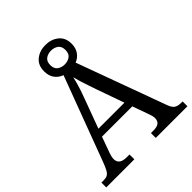

<svg xmlns="http://www.w3.org/2000/svg" viewBox="-237 -1031 1179 1179"><g transform="rotate(-45 352.5 -441.5)"><path d="M0 0V-42H19Q39 -42 51 -48Q63 -54 73 -71Q83 -88 95 -120L302 -673Q271 -684 252.5 -709.5Q234 -735 234 -774Q234 -827 269 -855Q304 -883 354 -883Q404 -883 439 -855Q474 -827 474 -774Q474 -737 456 -711.5Q438 -686 409 -675L621 -95Q632 -64 647.5 -53Q663 -42 692 -42H705V0H430V-42H453Q483 -42 498 -53.5Q513 -65 513 -90Q513 -98 511 -107Q509 -116 505 -127L465 -239H202L164 -134Q161 -126 159 -118Q157 -110 156 -103.5Q155 -97 155 -91Q155 -66 171.5 -54Q188 -42 221 -42H244V0ZM221 -289H447L385 -464Q375 -494 365.5 -521Q356 -548 348.5 -573Q341 -598 335 -622Q330 -598 323.5 -575.5Q317 -553 309 -528.5Q301 -504 289 -473ZM354 -714Q381 -714 400.5 -728Q420 -742 420 -774Q420 -806 400.5 -820Q381 -834 354 -834Q327 -834 307.5 -820Q288 -806 288 -774Q288 -742 307.5 -728Q327 -714 354 -714Z"/></g></svg>

Font: Noto Serif Thai
Style: Regular
Weight: 400
Designer: Monotype Design Team
Foundry: Monotype Imaging Inc.
Version: Version 2.001